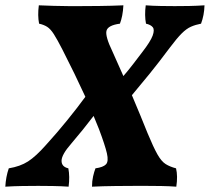

<svg xmlns="http://www.w3.org/2000/svg" viewBox="-50 -699 789 722"><path d="M-30 3Q-28 -34 -17 -66Q26 -73 55.5 -92Q85 -111 123 -154Q164 -199 202.5 -246.5Q241 -294 271 -335Q232 -420 185 -512Q165 -551 152.5 -570.5Q140 -590 127.5 -598Q115 -606 97 -610Q91 -640 96 -679Q122 -678 152 -677Q182 -676 208.5 -676Q235 -676 250 -676Q277 -676 323 -676.5Q369 -677 414 -679Q413 -658 409.5 -640.5Q406 -623 401 -610Q356 -604 350.5 -583.5Q345 -563 373 -505Q383 -482 393.5 -459Q404 -436 414 -413Q433 -435 451 -458.5Q469 -482 485 -503Q516 -543 524 -565Q532 -587 524.5 -596.5Q517 -606 499 -610Q493 -641 498 -679Q523 -677 554.5 -676.5Q586 -676 607 -676Q634 -676 661.5 -676.5Q689 -677 719 -679Q718 -642 706 -610Q685 -606 668 -598.5Q651 -591 633 -573Q615 -555 588 -519Q547 -464 512.5 -421.5Q478 -379 446 -341Q463 -301 478 -264.5Q493 -228 505 -198Q527 -145 542 -118.5Q557 -92 573 -82Q589 -72 612 -66Q619 -37 613 3Q587 1 557 0.5Q527 0 500.5 0Q474 0 459 0Q431 0 384 0.5Q337 1 296 3Q296 -18 300 -35.5Q304 -53 309 -66Q338 -70 348.5 -81Q359 -92 352 -122.5Q345 -153 322 -214Q313 -237 302 -263Q283 -238 262 -212Q241 -186 218 -159Q182 -118 181.5 -95Q181 -72 207 -66Q213 -35 208 3Q181 1 149 0.5Q117 0 94 0Q66 0 33.5 0.5Q1 1 -30 3Z"/></svg>

Font: Vollkorn ExtraBold
Style: Italic
Weight: 800
Italic angle: -11°
Designer: Friedrich Althausen
Foundry: Friedrich Althausen
Version: Version 5.000; ttfautohint (v1.8.3)